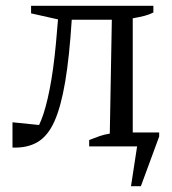

<svg xmlns="http://www.w3.org/2000/svg" viewBox="-20 -504 593 661"><path d="M23 4V-83L131 -72L94 -38Q115 -67 130 -113Q145 -159 157 -230.5Q169 -302 177 -406L183 -475L212 -430L87 -458V-484H508V-461Q495 -454 477.5 -449.5Q460 -445 437 -441V-43L508 -27V0H287V-22Q307 -30 323 -35.5Q339 -41 358 -44L365 -436H227Q219 -309 204.5 -223Q190 -137 167.5 -86.5Q145 -36 109.5 -15Q74 6 23 4ZM431 137 458 -39 491 0H383V-48H528V-34L465 137Z"/></svg>

Font: Piazzolla 24pt
Style: Regular
Weight: 400
Designer: Juan Pablo del Peral
Foundry: Huerta Tipografica
Version: Version 2.005